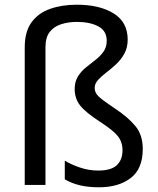

<svg xmlns="http://www.w3.org/2000/svg" viewBox="-20 -785 671 815"><path d="M522 -617Q522 -583 508 -557.5Q494 -532 473 -512.5Q452 -493 431 -477Q410 -461 396 -445.5Q382 -430 382 -412Q382 -399 388.5 -388Q395 -377 414 -362.5Q433 -348 470 -323Q524 -287 555 -249.5Q586 -212 586 -153Q586 -68 534.5 -29Q483 10 400 10Q353 10 317 1Q281 -8 255 -24V-103Q281 -87 319 -74Q357 -61 397 -61Q452 -61 476 -84Q500 -107 500 -147Q500 -183 479.5 -208Q459 -233 406 -267Q343 -308 320 -337.5Q297 -367 297 -407Q297 -438 310.5 -460Q324 -482 344.5 -498.5Q365 -515 385.5 -531Q406 -547 419.5 -566Q433 -585 433 -612Q433 -654 397.5 -673Q362 -692 306 -692Q271 -692 240.5 -682.5Q210 -673 191.5 -650Q173 -627 173 -584V0H85V-584Q85 -651 114 -690.5Q143 -730 193 -747.5Q243 -765 306 -765Q403 -765 462.5 -728Q522 -691 522 -617Z"/></svg>

Font: Noto Sans Saurashtra
Style: Regular
Weight: 400
Designer: Monotype Design Team
Foundry: Monotype Imaging Inc.
Version: Version 2.001; ttfautohint (v1.8.4.7-5d5b)